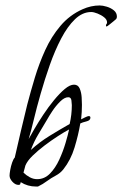

<svg xmlns="http://www.w3.org/2000/svg" viewBox="-20 -666 448 703"><path d="M112 17Q81 17 56 1Q55 5 54 8Q53 11 48 11Q36 11 25.5 -0.5Q15 -12 15 -23Q15 -30 17.5 -44Q20 -58 24.5 -71Q29 -84 34 -89Q45 -138 56.5 -186.5Q68 -235 80 -284Q92 -330 107.5 -381.5Q123 -433 145.5 -482.5Q168 -532 201.5 -571.5Q235 -611 282 -632Q313 -646 345 -646Q356 -646 371 -641.5Q386 -637 397 -628Q408 -619 408 -605Q408 -599 405 -596Q403 -594 395 -587.5Q387 -581 379.5 -575Q372 -569 370 -569Q368 -569 368 -573Q368 -576 370 -578Q372 -580 372 -584Q372 -594 361.5 -602.5Q351 -611 337 -616.5Q323 -622 314 -622Q282 -622 254.5 -595.5Q227 -569 204 -525Q181 -481 162.5 -428.5Q144 -376 129 -323.5Q114 -271 103.5 -227Q93 -183 85 -157Q92 -170 106 -194Q120 -218 138.5 -246Q157 -274 177.5 -299Q198 -324 217 -340Q236 -356 251 -356Q266 -356 272 -341.5Q278 -327 279 -309.5Q280 -292 280 -282Q280 -256 277 -229Q281 -231 291 -236Q301 -241 305 -241Q311 -241 311 -235Q311 -225 296.5 -221.5Q282 -218 274 -214Q267 -172 253 -126Q239 -80 212 -46Q201 -32 184 -23Q167 -14 152 -3Q144 3 136.5 7.5Q129 12 119 17ZM93 -117Q125 -146 161.5 -168.5Q198 -191 235 -212Q243 -246 243 -281Q243 -287 241.5 -298.5Q240 -310 230 -310Q216 -310 200 -294Q184 -278 171.5 -259Q159 -240 153 -229Q137 -202 120.5 -174.5Q104 -147 93 -117ZM116 -10Q143 -10 163 -30.5Q183 -51 197 -81.5Q211 -112 220 -142.5Q229 -173 233 -192Q216 -183 192 -167.5Q168 -152 143.5 -133.5Q119 -115 99.5 -96Q80 -77 73 -60L66 -34Q76 -24 89 -17Q102 -10 116 -10Z"/></svg>

Font: Moon Dance
Style: Regular
Weight: 400
Designer: Robert E. Leuschke
Foundry: Robert E. Leuschke
Version: Version 1.010; ttfautohint (v1.8.3)